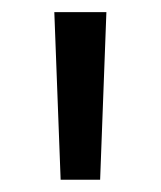

<svg xmlns="http://www.w3.org/2000/svg" viewBox="-20 -742 265 316"><path d="M79.8 -446.2 69.4 -722H155.1L144.8 -446.2Z"/></svg>

Font: TikTok Sans Light
Style: Regular
Weight: 300
Version: Version 4.000